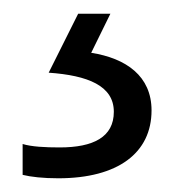

<svg xmlns="http://www.w3.org/2000/svg" viewBox="-20 -20 254 280"><path d="M201 141C201 91 164 65 113 57L141 0H94L51 86C108 90 146 105 146 143C146 180 116 195 67 195C46 195 26 194 13 190V235C25 238 43 240 65 240C152 240 201 203 201 141Z"/></svg>

Font: Noto Sans Thaana Light
Style: Regular
Weight: 300
Designer: David Williams
Foundry: Google Inc.
Version: Version 3.001